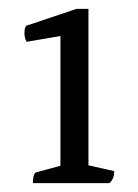

<svg xmlns="http://www.w3.org/2000/svg" viewBox="-20 -763 310 432"><path d="M54 -351Q54 -375 64 -376L116 -390V-682L40 -669Q35 -677 35 -688Q35 -693 35.5 -697Q36 -701 39 -705L152 -743H179V-391L237 -378Q237 -360 226 -351Z"/></svg>

Font: Petrona Light
Style: Regular
Weight: 300
Designer: Ringo R. Seeber
Foundry: Ringo R. Seeber
Version: Version 2.001; ttfautohint (v1.8.3)